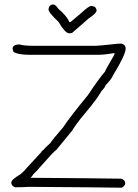

<svg xmlns="http://www.w3.org/2000/svg" viewBox="-20 -872 626 872"><path d="M533.2 -673.8Q550.8 -667.5 550.8 -652.3Q550.8 -623.5 494.1 -531.2Q486.3 -511.7 459 -484.4Q459 -477.5 441.4 -459Q418 -420.4 408.2 -410.2Q403.8 -402.3 361.3 -351.6Q329.6 -314 306.6 -277.3L234.4 -189.5Q228.5 -189 160.2 -111.3Q153.8 -102.1 130.9 -80.1Q130.9 -78.1 119.1 -64.5Q407.2 -62.5 531.2 -60.5Q548.8 -54.2 548.8 -39.1Q548.8 -29.3 533.2 -19.5Q409.7 -21.5 113.3 -23.4Q80.1 -21.5 48.8 -21.5Q31.2 -27.8 31.2 -43Q31.2 -56.2 72.3 -80.1Q87.9 -92.3 101.6 -109.4Q145 -156.7 168 -181.6Q168 -185.5 177.7 -191.4Q183.6 -200.2 209 -222.7Q216.3 -235.4 267.6 -294.9Q294.9 -337.4 378.9 -439.5Q429.2 -515.1 457 -546.9Q457 -549.8 468.8 -570.3L500 -625V-630.9H498Q454.1 -623 421.9 -623H117.2Q61.5 -623 41 -636.7L37.1 -650.4Q37.1 -666 58.6 -669.9H70.3Q88.4 -664.1 128.9 -664.1H416Q428.7 -664.1 500 -671.9Q508.3 -673.8 533.2 -673.8ZM221.7 -851.6Q231.9 -851.6 245.1 -832Q284.2 -798.8 293.9 -773.4L297.9 -771.5H299.8Q338.9 -804.7 350.1 -814Q383.8 -845.2 395 -845.2H397Q418.5 -841.8 418.5 -823.7Q418.5 -812 383.3 -788.6L307.6 -722.7L295.9 -720.7H293.9Q276.4 -720.7 245.1 -773.4Q200.2 -814.9 200.2 -830.1Q203.6 -851.6 221.7 -851.6Z"/></svg>

Font: CEF Fonts CJK
Style: Regular
Weight: 400
Designer: PartyBoss (派对大魔王)
Version: Release 2.25